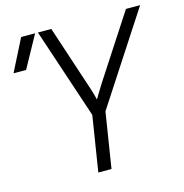

<svg xmlns="http://www.w3.org/2000/svg" viewBox="-156 -830 892 929"><g transform="rotate(-15 289.5 -365.0)"><path d="M-49 -570H14L102 -730H32ZM223 0H289L333 -277L628 -730H557L350 -412C330 -381 315 -354 308 -343C305 -355 299 -381 288 -412L183 -730H116L267 -277Z"/></g></svg>

Font: JetBrains Mono ExtraLight
Style: Italic
Weight: 240
Italic angle: -9°
Monospace: yes
Designer: Philipp Nurullin, Konstantin Bulenkov
Foundry: JetBrains
Version: Version 2.305